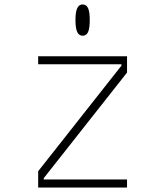

<svg xmlns="http://www.w3.org/2000/svg" viewBox="-20 -840 740 860"><path d="M151 -588H549V-515L176 -42V-36H549V0H151V-73L524 -546V-552H151ZM350 -680Q334 -680 326 -696.5Q318 -713 318 -750Q318 -787 326 -803.5Q334 -820 350 -820Q367 -820 374.5 -803.5Q382 -787 382 -750Q382 -713 374.5 -696.5Q367 -680 350 -680Z"/></svg>

Font: Martian Mono SemiExpanded Thin
Style: Regular
Weight: 250
Monospace: yes
Version: Version 0.930